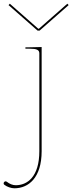

<svg xmlns="http://www.w3.org/2000/svg" viewBox="-102 -775 390 1035"><path d="M-49 -755 -56 -747.5 100.5 -610H111.5L268 -747.5L261 -755L107.5 -620H104.5ZM-17 223.5C-33.5 223.5 -50.5 216.5 -65 205C-67 203.5 -70 202.5 -72 202.5C-77 202.5 -82.5 208 -82.5 213.5C-82.5 216.5 -81 219.5 -78 221.5C-64.5 232 -42 240 -24.5 240C52 240 122.5 183 122.5 40V-521.5L57.5 -520H35V-512.5H57.5C96 -512.5 110 -506 110 -487.5V40C110 179.5 44 223.5 -17 223.5Z"/></svg>

Font: ZnikomitSC
Style: Regular
Weight: 100
Designer: gluk
Foundry: gluk
Version: Version 0.55